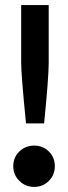

<svg xmlns="http://www.w3.org/2000/svg" viewBox="-20 -730 268 753"><path d="M114 3Q80 3 56 -20.5Q32 -44 32 -78Q32 -113 56 -136Q80 -159 114 -159Q148 -159 171.5 -136Q195 -113 195 -78Q195 -44 171.5 -20.5Q148 3 114 3ZM82 -246Q63 -436 63 -485V-710H171V-485Q171 -426 153 -246Z"/></svg>

Font: Txt Sans Medium
Style: Regular
Weight: 500
Designer: Open Source
Foundry: XRLN
Version: Version 1.0